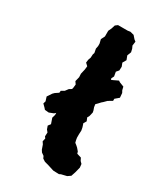

<svg xmlns="http://www.w3.org/2000/svg" viewBox="-184 -790 755 880"><g transform="rotate(30 194.0 -350.5)"><path d="M56 -231 60 -244 53 -266 69 -290 77 -298 95 -310 96 -321 112 -330 124 -346 137 -354 139 -362 141 -380 132 -393 138 -417 137 -435 140 -448 143 -461 145 -479 132 -491 134 -507 139 -521 140 -539 143 -548 139 -569 142 -584V-597L137 -618L147 -638V-652V-668L155 -685L161 -704L173 -713H194H224L237 -715L257 -710L271 -694L280 -687L277 -665L283 -652L287 -635L279 -614L287 -593L276 -574L283 -556L282 -536L271 -523L275 -500L268 -486L271 -479L272 -480L281 -484L304 -495L312 -490L335 -481L339 -464L345 -453L347 -429L327 -412V-401L305 -388L290 -373L284 -368L273 -356L264 -347V-346L266 -332L271 -318L273 -308L268 -287L262 -276L269 -259L260 -244L266 -226L269 -210L268 -191V-172L270 -160L273 -148L282 -141L291 -133L303 -119L306 -109L329 -102L336 -88L346 -78L348 -60L341 -32L333 -8L317 3L288 10L280 14L250 13L243 11L218 3L196 -3L182 -12L177 -23L163 -33L156 -44L148 -67L140 -79L144 -96L138 -104L139 -125L130 -136L124 -153L134 -166L124 -195L129 -212V-223L121 -216L98 -207L77 -209L70 -217Z"/></g></svg>

Font: Winky Rough SemiBold
Style: Regular
Weight: 600
Designer: Simon Atzbach
Foundry: typofactur
Version: Version 1.206; ttfautohint (v1.8.4.7-5d5b)